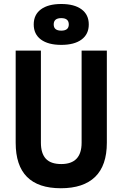

<svg xmlns="http://www.w3.org/2000/svg" viewBox="-20 -952 626 981"><path d="M291 9.8Q60.1 9.8 60.1 -222.7V-693.4H189V-222.7Q189 -168.5 214.1 -141.1Q239.3 -113.8 293 -113.8Q397 -113.8 397 -222.7V-693.4H525.9V-222.7Q525.9 -106.4 466.1 -48.3Q406.2 9.8 291 9.8ZM293 -722.7Q226.1 -722.7 189.2 -750Q152.3 -777.3 152.3 -827.1Q152.3 -877 189.2 -904.3Q226.1 -931.6 293 -931.6Q359.9 -931.6 396.7 -904.3Q433.6 -877 433.6 -827.1Q433.6 -777.3 396.7 -750Q359.9 -722.7 293 -722.7ZM293 -795.4Q331.5 -795.4 331.5 -827.1Q331.5 -859.4 293 -859.4Q254.4 -859.4 254.4 -827.1Q254.4 -795.4 293 -795.4Z"/></svg>

Font: Cascadia Mono
Style: Bold
Weight: 700
Monospace: yes
Designer: Aaron Bell
Foundry: Saja Typeworks
Version: Version 2404.023; ttfautohint (v1.8.4)